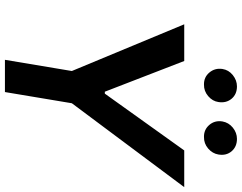

<svg xmlns="http://www.w3.org/2000/svg" viewBox="-121 -860 981 779"><g transform="rotate(90 369.5 -470.5)"><path d="M78.6 -727.5H227.5L352.1 -405.3H359.9L590.3 -727.5H739.3L398.9 -271.5L353.5 0H222.7L268.1 -271.5ZM323.2 -807.6Q293 -807.1 274.2 -829.6Q255.4 -852.1 259.8 -882.3Q263.7 -907.7 284.7 -924.6Q305.7 -941.4 330.6 -941.4Q362.3 -941.4 380.6 -919.7Q398.9 -897.9 394 -866.2Q390.6 -842.3 370.1 -824.7Q349.6 -807.1 323.2 -807.6ZM535.6 -807.6Q505.9 -807.1 486.8 -829.3Q467.8 -851.6 472.7 -882.3Q477.1 -907.7 497.8 -924.6Q518.6 -941.4 543.5 -941.4Q575.2 -941.4 593.8 -919.7Q612.3 -897.9 606.9 -866.2Q603 -842.3 582.8 -824.7Q562.5 -807.1 535.6 -807.6Z"/></g></svg>

Font: Inter Tight SemiBold
Style: Italic
Weight: 600
Italic angle: -9.39999°
Designer: Rasmus Andersson
Foundry: rsms
Version: Version 3.004